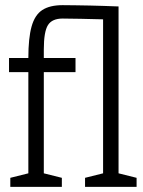

<svg xmlns="http://www.w3.org/2000/svg" viewBox="-20 -725 555 745"><path d="M90 0V-500Q90 -577 102.5 -622Q115 -667 144 -686Q173 -705 223 -705Q244 -705 272 -704.5Q300 -704 329.5 -703.5Q359 -703 384 -702Q409 -701 424.5 -700.5Q440 -700 440 -700L380 -650Q380 -650 355.5 -650.5Q331 -651 294.5 -652Q258 -653 223 -653Q182 -653 166 -627.5Q150 -602 150 -533V0ZM15 -445V-500H273V-445ZM380 0V-700H440V0ZM20 0V-35L100 -55V0ZM140 0V-55L220 -35V0ZM430 0V-55L510 -35V0ZM310 0V-35L390 -55V0Z"/></svg>

Font: Epunda Slab Light
Style: Regular
Weight: 300
Designer: Simon Atzbach
Foundry: typofactur
Version: Version 1.102